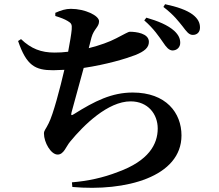

<svg xmlns="http://www.w3.org/2000/svg" viewBox="-20 -839 1040 913"><path d="M755 -638C771 -614 783 -600 800 -599C821 -599 837 -614 837 -635C837 -655 830 -672 809 -692C778 -720 731 -739 676 -755L666 -742C712 -702 736 -665 755 -638ZM848 -714C867 -689 878 -673 897 -673C918 -673 931 -687 931 -708C931 -731 921 -751 896 -770C868 -791 822 -807 765 -819L757 -806C809 -766 829 -737 848 -714ZM243 -763C269 -755 287 -748 302 -739C319 -729 323 -723 321 -699C319 -675 312 -636 304 -593C282 -590 260 -589 239 -589C176 -589 128 -607 80 -653L66 -644C106 -527 147 -505 233 -505L286 -507C266 -421 233 -294 211 -252C197 -223 189 -219 189 -204C189 -162 222 -104 254 -104C284 -104 294 -143 314 -166C378 -244 493 -357 601 -357C684 -357 730 -296 730 -228C730 -153 687 -74 540 -21C471 6 397 22 322 28L324 50C578 73 843 2 843 -195C843 -302 770 -399 611 -399C512 -399 431 -359 331 -296C319 -288 317 -291 320 -304L378 -516C486 -532 579 -560 623 -577C668 -595 688 -613 688 -640C688 -681 626 -688 598 -688C589 -688 573 -677 533 -657C501 -640 454 -623 402 -610L415 -661C427 -703 451 -710 451 -738C451 -765 384 -797 317 -797C292 -797 270 -790 243 -778Z"/></svg>

Font: Noto Serif CJK KR
Style: Bold
Weight: 700
Designer: Ryoko NISHIZUKA 西塚涼子 (kana & ideographs); Frank Grießhammer (Latin, Greek & Cyrillic); Wenlong ZHANG 张文龙 (bopomofo); San
Foundry: Adobe
Version: Version 2.001;hotconv 1.1.0;makeotfexe 2.6.0